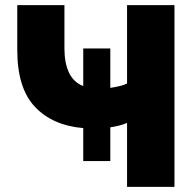

<svg xmlns="http://www.w3.org/2000/svg" viewBox="-20 -725 761 745"><path d="M473 0V-248Q444 -236 408 -231V-100H303V-228Q184 -238 115.5 -310.5Q47 -383 47 -531V-705H230V-537Q230 -481 247.5 -443.5Q265 -406 303 -391V-537H408V-384Q427 -387 444 -391Q461 -395 473 -401V-705H657V0Z"/></svg>

Font: Nunito Sans Black
Style: Regular
Weight: 900
Designer: Vernon Adams
Foundry: Vernon Adams
Version: Version 3.006; ttfautohint (v1.8.3)